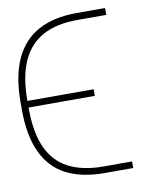

<svg xmlns="http://www.w3.org/2000/svg" viewBox="-70 -596 489 644"><g transform="rotate(-10 174.5 -273.5)"><path d="M234.4 -23.4H332V-1H234.4Q156.7 -1 104 -28.3Q51.3 -55.7 24.7 -113Q-2 -170.4 -2 -258.8V-286.1Q-1.5 -374 25.4 -431.6Q52.2 -489.3 105 -517.6Q157.7 -545.9 234.4 -545.9H332V-522.5H234.4Q164.1 -522.9 116.7 -497.6Q69.3 -472.2 45.4 -419.7Q21.5 -367.2 21.5 -286.1V-258.8Q21.5 -176.8 44.9 -124.8Q68.4 -72.8 116 -48.1Q163.6 -23.4 234.4 -23.4ZM247.1 -284.2V-261.7H12.7V-284.2Z"/></g></svg>

Font: Inter 28pt Thin
Style: Regular
Weight: 250
Designer: Rasmus Andersson
Foundry: rsms
Version: Version 4.001;git-66647c0bb